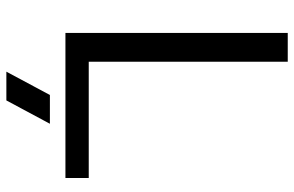

<svg xmlns="http://www.w3.org/2000/svg" viewBox="-180 -558 924 603"><g transform="rotate(90 281.5 -256.0)"><path d="M173.3 -698.2V-73.2H538.6V0H83V-698.2ZM368.2 48.8 294.9 185.5H204.6L277.8 48.8Z"/></g></svg>

Font: Sansation
Style: Regular
Weight: 400
Designer: Bernd Montag
Version: Version 1.301